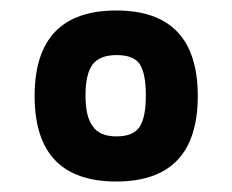

<svg xmlns="http://www.w3.org/2000/svg" viewBox="-20 -679 443 366"><path d="M46 -496Q46 -659 201.5 -659Q357 -659 357 -496Q357 -333 201.5 -333Q46 -333 46 -496ZM157 -438Q170 -419 202 -419Q234 -419 246 -437Q258 -455 258 -497Q258 -539 246.5 -556.5Q235 -574 202.5 -574Q170 -574 156.5 -556Q143 -538 143 -497Q143 -456 157 -438Z"/></svg>

Font: Titillium Web[RUS by Daymarius]
Style: Regular
Weight: 600
Designer: Cyrillization by Daymarius
Foundry: Cyrillization by Daymarius
Version: Version 1.002 September 11, 2018